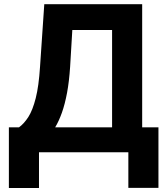

<svg xmlns="http://www.w3.org/2000/svg" viewBox="-20 -748 826 943"><path d="M23.6 175.2V-122.7H73.4Q98.4 -140.8 119.5 -173.9Q140.5 -207 155.5 -266Q170.5 -324.9 176.6 -419.7L197.5 -727.5H678.3V-122.7H758.2V174.8H610.4V0H171.5V175.2ZM251 -122.7H530.5V-600.8H335.2L324.4 -419.7Q319.7 -348 309.3 -292.1Q298.8 -236.2 284 -194.5Q269.1 -152.8 251 -122.7Z"/></svg>

Font: Inter
Style: Regular
Weight: 400
Designer: Rasmus Andersson
Foundry: rsms
Version: Version 4.000;git-8c9346024